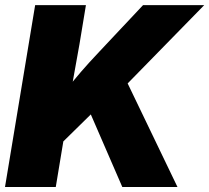

<svg xmlns="http://www.w3.org/2000/svg" viewBox="-20 -748 837 768"><path d="M169.4 -119.6 191.4 -313Q219.7 -354.5 246.3 -389.6Q272.9 -424.8 304 -460.7Q335 -496.6 376.5 -540.5L552.2 -727.5H796.9L430.7 -353L412.6 -358.4ZM0 0 120.6 -727.5H323.7L297.9 -571.3L260.3 -361.8L247.1 -265.6L203.1 0ZM469.2 0 342.3 -292.5 478.5 -439.5 689.9 0Z"/></svg>

Font: Inter 20pt Black
Style: Italic
Weight: 900
Italic angle: -9.3988°
Version: Version 4.001;git-66647c0bb